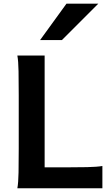

<svg xmlns="http://www.w3.org/2000/svg" viewBox="-20 -1011 592 1031"><path d="M219.7 -112.3H325.2Q394.5 -112.3 448 -113.5Q501.5 -114.7 529.8 -119.6V0H73.2Q78.6 -29.3 79.6 -84.7Q80.6 -140.1 80.6 -212.4V-500.5Q80.6 -572.8 79.6 -628.2Q78.6 -683.6 73.2 -712.9H219.7ZM336.9 -991.2H507.8L312.5 -795.9H195.3Z"/></svg>

Font: Andika
Style: Bold
Weight: 700
Designer: Victor Gaultney, Annie Olsen, Julie Remington, Don Collingsworth, Eric Hays, Becca Hirsbrunner
Foundry: SIL International
Version: Version 6.101